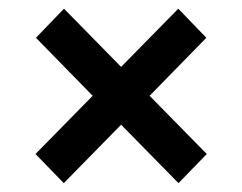

<svg xmlns="http://www.w3.org/2000/svg" viewBox="-20 -470 553 438"><path d="M191.4 -251.5 62 -383.8 126 -450.2 256.3 -317.4 386.7 -450.2 450.7 -383.8 321.3 -251.5 451.7 -118.7 387.2 -52.2 256.3 -185.5 125.5 -52.2 61 -118.7Z"/></svg>

Font: Vazirmatn FD NL Medium
Style: Regular
Weight: 500
Designer: Saber Rastikerdar
Foundry: Saber Rastikerdar
Version: Version 33.003